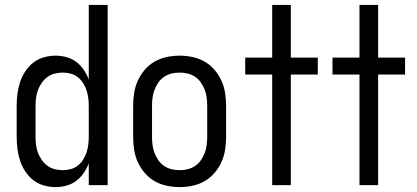

<svg xmlns="http://www.w3.org/2000/svg" viewBox="-20 -755 1702 783"><path d="M207 8Q182 8 158 1Q134 -6 115 -21Q96 -36 82.5 -57Q69 -78 61.5 -101Q54 -124 51 -148.5Q48 -173 48 -197V-323Q48 -347 51 -371.5Q54 -396 61.5 -419Q69 -442 82.5 -463Q96 -484 115 -499Q134 -514 158 -521Q182 -528 207 -528Q229 -528 251 -522Q273 -516 291 -502.5Q309 -489 321.5 -470.5Q334 -452 342 -431V-735H419V0H342V-89Q334 -68 321.5 -49.5Q309 -31 291 -17.5Q273 -4 251 2Q229 8 207 8ZM237 -61Q253 -61 269 -65.5Q285 -70 297.5 -80Q310 -90 319 -104Q328 -118 333 -133.5Q338 -149 340 -165Q342 -181 342 -197V-323Q342 -339 340 -355Q338 -371 333 -386.5Q328 -402 319 -416Q310 -430 297.5 -440Q285 -450 269 -454.5Q253 -459 237 -459Q220 -459 203.5 -455Q187 -451 173.5 -441Q160 -431 150.5 -417.5Q141 -404 135 -388.5Q129 -373 127 -356Q125 -339 125 -323V-197Q125 -181 127 -164Q129 -147 135 -131.5Q141 -116 150.5 -102.5Q160 -89 173.5 -79Q187 -69 203.5 -65Q220 -61 237 -61Z M713 8Q686 8 660 2.5Q634 -3 611 -16Q588 -29 570.5 -49.5Q553 -70 542 -94Q531 -118 527 -144.5Q523 -171 523 -197V-323Q523 -349 527 -375.5Q531 -402 542 -426Q553 -450 570.5 -470.5Q588 -491 611 -504Q634 -517 660 -522.5Q686 -528 713 -528Q739 -528 765 -522.5Q791 -517 814 -504Q837 -491 854.5 -470.5Q872 -450 883 -426Q894 -402 898 -375.5Q902 -349 902 -323V-197Q902 -171 898 -144.5Q894 -118 883 -94Q872 -70 854.5 -49.5Q837 -29 814 -16Q791 -3 765 2.5Q739 8 713 8ZM713 -61Q729 -61 745.5 -65Q762 -69 776 -78.5Q790 -88 799.5 -102Q809 -116 815 -131.5Q821 -147 823 -164Q825 -181 825 -197V-323Q825 -339 823 -356Q821 -373 815 -388.5Q809 -404 799.5 -418Q790 -432 776 -441.5Q762 -451 745.5 -455Q729 -459 713 -459Q696 -459 679.5 -455Q663 -451 649 -441.5Q635 -432 625.5 -418Q616 -404 610 -388.5Q604 -373 602 -356Q600 -339 600 -323V-197Q600 -181 602 -164Q604 -147 610 -131.5Q616 -116 625.5 -102Q635 -88 649 -78.5Q663 -69 679.5 -65Q696 -61 713 -61Z M1090 0V-451H980V-520H1090V-735H1166V-520H1276V-451H1166V0Z M1446 0V-451H1336V-520H1446V-735H1522V-520H1632V-451H1522V0Z"/></svg>

Font: Iosevka QP
Style: Regular
Weight: 400
Designer: Belleve Invis
Foundry: Belleve Invis
Version: Version 20.0.0; ttfautohint (v1.8.4)